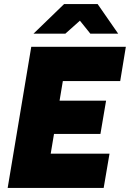

<svg xmlns="http://www.w3.org/2000/svg" viewBox="-20 -932 644 952"><path d="M18 0 135 -700H320L203 0ZM148 0 177 -170H523L494 0ZM193 -268 221 -433H506L478 -268ZM237 -530 265 -700H604L576 -530ZM146 -765 298 -912H463V-907L304 -765ZM428 -765 314 -907V-912H464L566 -765Z"/></svg>

Font: Figtree Light Black
Style: Italic
Weight: 900
Italic angle: -9.5°
Version: Version 2.000